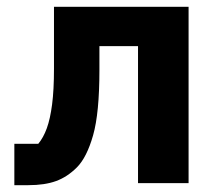

<svg xmlns="http://www.w3.org/2000/svg" viewBox="-20 -536 640 562"><path d="M22 -115H92Q107 -133 117 -160.5Q127 -188 132.5 -230.5Q138 -273 138 -335V-516H532V0H384V-401H271V-331Q271 -205 252.5 -140Q234 -75 205 -46Q177 -18 144 -6Q111 6 63 6H22Z"/></svg>

Font: Lilex
Style: Regular
Weight: 400
Monospace: yes
Designer: Mike Abbink, Paul van der Laan, Pieter van Rosmalen, Mikhael Khrustik
Foundry: Mikhael Khrustik
Version: Version 2.510